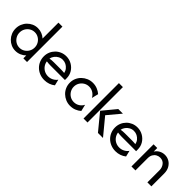

<svg xmlns="http://www.w3.org/2000/svg" viewBox="152 -1608 2557 2557"><g transform="rotate(45 1430.5 -329.5)"><path d="M245.1 5.6Q202.1 5.6 164.6 -11.1Q127.1 -27.8 98.3 -57.3Q69.4 -86.8 53.5 -125.3Q37.5 -163.9 37.5 -208.3Q37.5 -252.8 53.5 -291.3Q69.4 -329.9 98.3 -359.4Q127.1 -388.9 164.6 -405.6Q202.1 -422.2 245.1 -422.2Q286.1 -422.2 322.2 -407.6Q358.3 -393.1 386.1 -367.4V-666.7H461.1V0H391.7V-54.9Q363.9 -27.1 326 -10.8Q288.2 5.6 245.1 5.6ZM254.9 -62.5Q294.4 -62.5 326.7 -82.3Q359 -102.1 378.1 -135.1Q397.2 -168.1 397.2 -208.3Q397.2 -248.6 378.1 -281.6Q359 -314.6 326.7 -334.4Q294.4 -354.2 254.9 -354.2Q215.3 -354.2 183 -334.4Q150.7 -314.6 131.6 -281.6Q112.5 -248.6 112.5 -208.3Q112.5 -168.1 131.6 -135.1Q150.7 -102.1 183 -82.3Q215.3 -62.5 254.9 -62.5Z M793.1 8.3Q743.8 8.3 702.1 -8.7Q660.4 -25.7 629.9 -55.6Q599.3 -85.4 582.3 -125.7Q565.3 -166 565.3 -212.5Q565.3 -256.9 581.6 -295.5Q597.9 -334 627.1 -363.2Q656.2 -392.4 694.8 -408.7Q733.3 -425 777.1 -425Q834.7 -425 882.6 -397.6Q930.6 -370.1 959 -323.6Q987.5 -277.1 987.5 -218.1V-187.5H715.3Q697.2 -187.5 678.5 -188.9Q659.7 -190.3 641.7 -193.1Q646.5 -156.2 667.7 -126.4Q688.9 -96.5 721.5 -79.5Q754.2 -62.5 793.8 -62.5Q833.3 -62.5 867.4 -80.6Q901.4 -98.6 922.2 -128.5L943.1 -43.1Q913.2 -18.8 874.7 -5.2Q836.1 8.3 793.1 8.3ZM639.6 -243.8Q658.3 -247.2 677.4 -248.6Q696.5 -250 715.3 -250H853.5Q868.8 -250 883.7 -249Q898.6 -247.9 913.9 -246.5Q907.6 -279.2 887.5 -304.2Q867.4 -329.2 838.9 -343.8Q810.4 -358.3 777.1 -358.3Q743.1 -358.3 714.2 -342.7Q685.4 -327.1 666 -301.4Q646.5 -275.7 639.6 -243.8Z M1279.2 8.3Q1233.3 8.3 1193.4 -8.7Q1153.5 -25.7 1122.9 -55.2Q1092.4 -84.7 1075.3 -124.3Q1058.3 -163.9 1058.3 -208.3Q1058.3 -253.5 1075.3 -292.7Q1092.4 -331.9 1122.9 -361.5Q1153.5 -391 1193.4 -408Q1233.3 -425 1279.2 -425Q1324.3 -425 1363.9 -409Q1403.5 -393.1 1433.3 -366.7L1410.4 -272.2Q1393.1 -306.9 1358 -330.6Q1322.9 -354.2 1278.5 -354.2Q1238.2 -354.2 1205.2 -334.4Q1172.2 -314.6 1152.8 -281.6Q1133.3 -248.6 1133.3 -208.3Q1133.3 -168.8 1152.8 -135.4Q1172.2 -102.1 1205.2 -82.3Q1238.2 -62.5 1278.5 -62.5Q1322.9 -62.5 1358 -85.4Q1393.1 -108.3 1410.4 -144.4L1433.3 -50Q1403.5 -23.6 1363.9 -7.6Q1324.3 8.3 1279.2 8.3Z M1796.5 0 1608.3 -229.2 1763.2 -416.7H1850L1697.9 -234.7L1891.7 0ZM1525 0V-666.7H1600V0Z M2133.3 8.3Q2084 8.3 2042.4 -8.7Q2000.7 -25.7 1970.1 -55.6Q1939.6 -85.4 1922.6 -125.7Q1905.6 -166 1905.6 -212.5Q1905.6 -256.9 1921.9 -295.5Q1938.2 -334 1967.4 -363.2Q1996.5 -392.4 2035.1 -408.7Q2073.6 -425 2117.4 -425Q2175 -425 2222.9 -397.6Q2270.8 -370.1 2299.3 -323.6Q2327.8 -277.1 2327.8 -218.1V-187.5H2055.6Q2037.5 -187.5 2018.7 -188.9Q2000 -190.3 1981.9 -193.1Q1986.8 -156.2 2008 -126.4Q2029.2 -96.5 2061.8 -79.5Q2094.4 -62.5 2134 -62.5Q2173.6 -62.5 2207.6 -80.6Q2241.7 -98.6 2262.5 -128.5L2283.3 -43.1Q2253.5 -18.8 2214.9 -5.2Q2176.4 8.3 2133.3 8.3ZM1979.9 -243.8Q1998.6 -247.2 2017.7 -248.6Q2036.8 -250 2055.6 -250H2193.8Q2209 -250 2224 -249Q2238.9 -247.9 2254.2 -246.5Q2247.9 -279.2 2227.8 -304.2Q2207.6 -329.2 2179.2 -343.8Q2150.7 -358.3 2117.4 -358.3Q2083.3 -358.3 2054.5 -342.7Q2025.7 -327.1 2006.2 -301.4Q1986.8 -275.7 1979.9 -243.8Z M2427.8 0V-416.7H2497.2V-349.3Q2520.1 -386.1 2556.6 -405.6Q2593.1 -425 2635.4 -425Q2679.9 -425 2717.7 -403.1Q2755.6 -381.2 2779.2 -339.9Q2802.8 -298.6 2802.8 -239.6V0H2727.8V-229.2Q2727.8 -278.5 2698.3 -316.3Q2668.7 -354.2 2615.3 -354.2Q2586.1 -354.2 2560.4 -339.9Q2534.7 -325.7 2518.8 -298.6Q2502.8 -271.5 2502.8 -231.2V0Z"/></g></svg>

Font: Afacad Flux
Style: Regular
Weight: 400
Designer: Kristian Moeller
Foundry: Dicotype
Version: Version 1.100